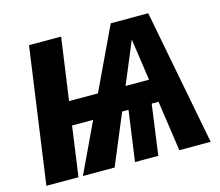

<svg xmlns="http://www.w3.org/2000/svg" viewBox="-99 -822 1087 949"><g transform="rotate(-15 444.5 -347.0)"><path d="M451.2 -375.4 434.3 -255.1H225.9L190.5 0H26.2L123.2 -693.6H287.5L242.8 -375.4ZM541.3 -693.6H733.1L866.9 0H706.5L621.1 -589.2L375.5 0H213.1ZM491.1 -375.4H695.4L704.8 -257.7H448.7ZM518.2 -276.1H636.7L598.9 0H479.7Z"/></g></svg>

Font: Fira Sans Variable
Style: Italic
Weight: 397
Italic angle: -8°
Designer: Carrois Corporate & Edenspiekermann AG
Foundry: Carrois Corporate GbR & Edenspiekermann AG
Version: Version 4.202